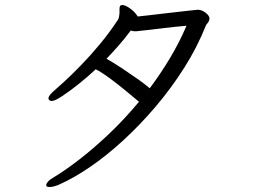

<svg xmlns="http://www.w3.org/2000/svg" viewBox="-20 -712 1040 768"><path d="M165 28Q165 23 172 14.5Q179 6 197 -4Q240 -30 296 -73Q352 -116 414 -174.5Q476 -233 536 -305Q511 -326 480.5 -351Q450 -376 419 -399Q388 -422 363 -435Q330 -404 293.5 -375Q257 -346 228 -327Q199 -308 187 -308Q180 -308 175 -314Q174 -315 174 -319Q174 -325 180.5 -333Q187 -341 194 -347Q208 -359 237 -385.5Q266 -412 303.5 -450.5Q341 -489 380 -536Q419 -583 453 -635Q455 -639 456 -645Q457 -651 458 -658V-677Q458 -686 462 -690Q466 -692 469 -692Q481 -692 500.5 -678Q520 -664 531 -646Q541 -647 567.5 -650Q594 -653 627.5 -657Q661 -661 692.5 -664.5Q724 -668 746 -670.5Q768 -673 771 -673Q787 -673 802.5 -661Q818 -649 818 -638Q818 -635 817 -632Q816 -629 814 -625Q812 -621 809 -618Q806 -615 804 -611Q769 -523 717 -441Q665 -359 602.5 -285.5Q540 -212 473 -150.5Q406 -89 340 -44Q274 1 215 27Q193 36 179 36Q167 36 165 31ZM519 -587Q511 -587 503 -590Q480 -559 455.5 -531Q431 -503 406 -477Q433 -462 465.5 -440.5Q498 -419 528.5 -397.5Q559 -376 579 -359Q621 -415 659 -478Q697 -541 726 -609Q680 -605 638 -600Q596 -595 566.5 -591.5Q537 -588 526 -587Z"/></svg>

Font: Moon Stars Kai T HW
Style: Regular
Weight: 400
Designer: GuiWonder
Version: Version 1.101